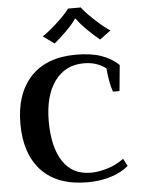

<svg xmlns="http://www.w3.org/2000/svg" viewBox="-63 -1021 790 1079"><g transform="rotate(-5 332.0 -481.0)"><path d="M207 -829Q241 -850 292.5 -897.5Q344 -945 362 -972H434Q452 -946 503.5 -898Q555 -850 589 -829L527 -783Q494 -809 455.5 -847.5Q417 -886 400 -912H396Q380 -887 342 -848.5Q304 -810 270 -783ZM39 -350Q39 -519 128 -614.5Q217 -710 384 -710Q468 -710 525.5 -690Q583 -670 624 -631L610 -485H573Q555 -537 548 -618Q497 -658 424 -658Q318 -658 258.5 -575.5Q199 -493 199 -350Q199 -205 252.5 -123.5Q306 -42 410 -42Q453 -42 503 -57Q553 -72 597 -104L619 -62Q579 -28 519 -9Q459 10 388 10Q217 10 128 -85Q39 -180 39 -350Z"/></g></svg>

Font: Trirong
Style: Bold
Weight: 700
Designer: Katatrad Team
Foundry: CadsonDemak
Version: Version 1.001